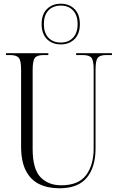

<svg xmlns="http://www.w3.org/2000/svg" viewBox="-20 -999 634 1029"><path d="M299 10Q236 10 190 -12.5Q144 -35 118.5 -84.5Q93 -134 93 -215V-626Q93 -675 80.5 -689.5Q68 -704 33 -704H12V-714H239V-704H215Q180 -704 167.5 -689.5Q155 -675 155 -623V-201Q155 -93 197 -49.5Q239 -6 308 -6Q401 -6 441.5 -60.5Q482 -115 482 -204V-625Q482 -675 470 -689.5Q458 -704 423 -704H388V-714H580V-704H550Q516 -704 504 -689.5Q492 -675 492 -623V-203Q492 -103 445 -46.5Q398 10 299 10ZM306 -761Q260 -761 231.5 -789.5Q203 -818 203 -870Q203 -922 231.5 -950.5Q260 -979 306 -979Q351 -979 379.5 -950.5Q408 -922 408 -870Q408 -818 379.5 -789.5Q351 -761 306 -761ZM306 -771Q347 -771 371.5 -797Q396 -823 396 -870Q396 -917 371.5 -943Q347 -969 306 -969Q264 -969 239.5 -943Q215 -917 215 -870Q215 -823 239.5 -797Q264 -771 306 -771Z"/></svg>

Font: Noto Serif Display Condensed Light
Style: Regular
Weight: 300
Width: 3
Designer: Monotype Design Team
Foundry: Monotype Imaging Inc.
Version: Version 2.009